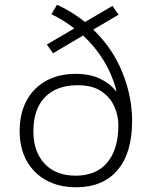

<svg xmlns="http://www.w3.org/2000/svg" viewBox="-20 -781 640 811"><path d="M301 10Q229 10 175.5 -19.5Q122 -49 92.5 -102Q63 -155 63 -228Q63 -302 92.5 -356.5Q122 -411 175.5 -440Q229 -469 299 -469Q359 -469 401.5 -449Q444 -429 469 -397H472Q454 -466 418 -525Q382 -584 331 -631L204 -556L178 -593L294 -661Q249 -696 197 -721L221 -761Q286 -731 339 -688L455 -756L481 -719L374 -656Q456 -577 497 -475Q538 -373 538 -270Q538 -135 476.5 -62.5Q415 10 301 10ZM300 -39Q387 -39 433.5 -95Q480 -151 480 -252Q480 -294 462 -333Q444 -372 406.5 -396.5Q369 -421 308 -421Q219 -421 170 -370.5Q121 -320 121 -227Q121 -140 168.5 -89.5Q216 -39 300 -39Z"/></svg>

Font: Noto Sans Mono Light
Style: Regular
Weight: 300
Designer: Monotype Design Team
Foundry: Monotype Imaging Inc.
Version: Version 2.014; ttfautohint (v1.8.4.7-5d5b)